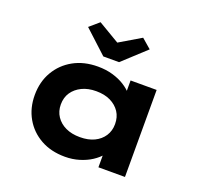

<svg xmlns="http://www.w3.org/2000/svg" viewBox="-135 -939 1154 1101"><g transform="rotate(20 442.0 -388.5)"><path d="M368 9Q283 9 219.5 -26.5Q156 -62 120.5 -124Q85 -186 85 -265Q85 -346 121.5 -408.5Q158 -471 222 -506.5Q286 -542 371 -542Q420 -542 461.5 -530Q503 -518 534.5 -498Q566 -478 585.5 -454.5Q605 -431 611 -407L573 -405V-531H732V0H570V-141L604 -132Q600 -107 579.5 -82Q559 -57 527.5 -36.5Q496 -16 455 -3.5Q414 9 368 9ZM410 -126Q461 -126 497.5 -143.5Q534 -161 554.5 -192.5Q575 -224 575 -265Q575 -308 554.5 -339Q534 -370 497.5 -388Q461 -406 410 -406Q360 -406 323 -388Q286 -370 265 -339Q244 -308 244 -265Q244 -224 265 -192.5Q286 -161 323 -143.5Q360 -126 410 -126ZM379 -607 239 -736 297 -786 442 -700H412L557 -786L615 -736L475 -607Z"/></g></svg>

Font: Lexend Mega
Style: Bold
Weight: 700
Version: Version 1.007